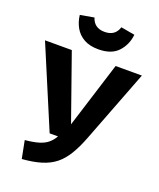

<svg xmlns="http://www.w3.org/2000/svg" viewBox="-176 -1049 970 1170"><g transform="rotate(20 309.0 -464.0)"><path d="M623.1 -710.8 442.6 -241.5Q416.4 -173.3 387.7 -126.2Q359 -79 322.1 -49.5Q285.1 -20 233.3 -4.1Q181.5 11.8 109.2 17.4L86.7 -97.4Q141.5 -102.6 175.9 -113.1Q210.3 -123.6 232.1 -141.8Q253.8 -160 269.7 -187.7H215.4L-5.1 -710.8H168.7L319 -284.1L452.8 -710.8ZM317.9 -770.3Q261.5 -770.3 224.1 -791.5Q186.7 -812.8 166.4 -848.7Q146.2 -884.6 141 -928.7L230.8 -944.6Q249.7 -883.1 317.9 -883.1Q386.2 -883.1 405.1 -944.6L494.9 -928.7Q488.2 -862.6 445.4 -816.4Q402.6 -770.3 317.9 -770.3Z"/></g></svg>

Font: FiraCode Nerd Font Mono
Style: Bold
Weight: 700
Monospace: yes
Designer: Carrois Corporate, Edenspiekermann AG, Nikita Prokopov
Foundry: Carrois Corporate, Edenspiekermann AG, Nikita Prokopov
Version: Version 6.002;Nerd Fonts 3.3.0